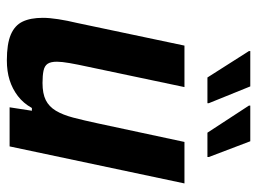

<svg xmlns="http://www.w3.org/2000/svg" viewBox="-115 -627 750 560"><g transform="rotate(90 260.0 -347.0)"><path d="M156 8Q108 8 81 -3.5Q54 -15 43 -38Q32 -61 32 -97Q32 -116 36 -142Q40 -168 47 -197L113 -510H234L175 -230Q168 -198 164 -175Q160 -152 160 -138Q160 -120 166 -111Q172 -102 186 -99Q200 -96 222 -96Q253 -96 272 -105.5Q291 -115 303 -135Q315 -155 323 -185.5Q331 -216 340 -258L394 -510H515L407 0H293L303 -65H295Q281 -40 260 -24Q239 -8 213.5 0Q188 8 156 8ZM206 -577 129 -698V-702H232L281 -581V-577ZM367 -577 288 -698V-702H392L438 -581V-577Z"/></g></svg>

Font: Saira SemiCondensed SemiBold
Style: Italic
Weight: 600
Width: 4
Italic angle: -12°
Designer: Hector Gatti with collaboration of the Omnibus-Type team
Foundry: Omnibus-Type
Version: Version 1.101